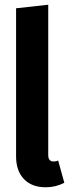

<svg xmlns="http://www.w3.org/2000/svg" viewBox="-20 -776 299 812"><path d="M48 -114V-741L184 -756V-120Q184 -93 207 -93Q218 -93 226 -97L252 -3Q216 16 173 16Q114 16 81 -19Q48 -54 48 -114Z"/></svg>

Font: Fira Sans Compressed SemiBold
Style: Regular
Weight: 600
Width: 1
Designer: bBox Type GmbH & Carrois Corporate GbR & Edenspiekermann AG
Foundry: bBox Type GmbH & Carrois Corporate GbR & Edenspiekermann AG
Version: Version 4.301